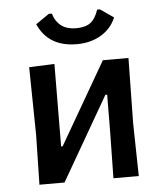

<svg xmlns="http://www.w3.org/2000/svg" viewBox="-49 -703 637 747"><g transform="rotate(-5 269.0 -329.5)"><path d="M369 -659 421 -623Q403 -580 362.5 -556Q322 -532 268 -532Q157 -532 117 -623L169 -659H181Q201 -594 270 -594Q306 -594 326 -608.5Q346 -623 358 -659ZM75 0 79 -193 75 -459 174 -463 172 -141H178L363 -461H463L459 -205L463 0H364L367 -186L368 -326H361L173 0Z"/></g></svg>

Font: Alegreya Sans Medium
Style: Regular
Weight: 500
Designer: Juan Pablo del Peral
Foundry: Huerta Tipografica
Version: Version 2.007